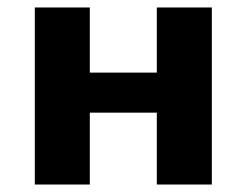

<svg xmlns="http://www.w3.org/2000/svg" viewBox="-20 -493 659 513"><path d="M399 0V-473H546V0ZM73 0V-473H220V0ZM126 -192V-299H491V-192Z"/></svg>

Font: Ysabeau SC ExtraBold
Style: Regular
Weight: 800
Designer: Christian Thalmann (Catharsis Fonts)
Version: Version 2.001;gftools[0.9.30]; featfreeze: smcp